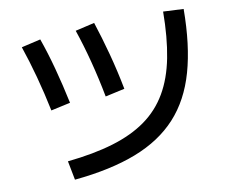

<svg xmlns="http://www.w3.org/2000/svg" viewBox="-82 -846 1164 975"><g transform="rotate(-10 500.0 -358.5)"><path d="M209 -73Q345 -87 446 -117.5Q547 -148 617.5 -198.5Q688 -249 732 -324Q776 -399 796 -501.5Q816 -604 817 -738L922 -733Q921 -546 882.5 -410.5Q844 -275 761.5 -185Q679 -95 547.5 -44Q416 7 228 25ZM171 -342Q152 -434 128.5 -521Q105 -608 79 -684L178 -707Q204 -634 227.5 -546.5Q251 -459 271 -364ZM455 -364Q437 -459 413.5 -549.5Q390 -640 363 -719L462 -742Q488 -663 512.5 -571.5Q537 -480 555 -386Z"/></g></svg>

Font: M PLUS 1 Thin Medium
Style: Regular
Weight: 500
Version: Version 1.001